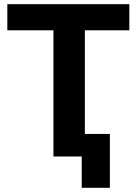

<svg xmlns="http://www.w3.org/2000/svg" viewBox="-20 -749 654 919"><path d="M386.2 -107.9H505.9V149.9H371.1V0H235.8V-604H15.1V-729H599.1V-604H386.2Z"/></svg>

Font: Miedinger*
Style: Bold
Weight: 700
Version: Version 001.000